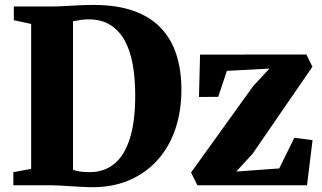

<svg xmlns="http://www.w3.org/2000/svg" viewBox="-20 -770 1338 798"><path d="M352 8Q333 7.5 311 6.2Q289 5 266.5 3.5Q244 2 224 1Q204 0 189.5 0H35.5V-54.5L109.5 -68V-670.5L37.5 -686V-743H187.5Q220 -743 249.8 -744.8Q279.5 -746.5 308.8 -748Q338 -749.5 369 -749.5Q465 -749.5 534 -725.2Q603 -701 647.2 -655.2Q691.5 -609.5 712.8 -544.2Q734 -479 734 -397.5Q734 -308.5 708.8 -233.8Q683.5 -159 634.2 -104.2Q585 -49.5 514.2 -19.8Q443.5 10 352 8ZM356.5 -54.5Q413.5 -55.5 455 -89Q496.5 -122.5 519.2 -193Q542 -263.5 542 -373.5Q542 -443.5 531.8 -501.2Q521.5 -559 498.5 -601Q475.5 -643 438.5 -666.2Q401.5 -689.5 348 -689.5Q332.5 -689.5 320 -687.8Q307.5 -686 298.2 -684.2Q289 -682.5 283.5 -682V-64Q294.5 -60.5 306.2 -58.2Q318 -56 330.5 -55.2Q343 -54.5 356.5 -54.5ZM1100 -485 923 -475.5 887 -367.5 807 -367 811.5 -543 1253.5 -543.5 1278.5 -492.5 1029.5 -130.5 962 -57 1140.5 -70 1203.5 -197.5 1279 -187.5 1256 0H800.5L774 -53L1032.5 -412.5Z"/></svg>

Font: Merriweather 48pt Black
Style: Regular
Weight: 900
Version: Version 2.100